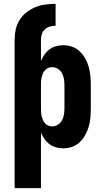

<svg xmlns="http://www.w3.org/2000/svg" viewBox="-20 -763 540 998"><path d="M56 215V-558Q56 -585 62 -611Q68 -637 82.5 -660Q97 -683 118.5 -699.5Q140 -716 164.5 -726Q189 -736 216 -739.5Q243 -743 269 -743V-629Q254 -629 239.5 -625Q225 -621 214 -611Q203 -601 198 -587Q193 -573 193 -558V-446Q200 -463 211 -479Q222 -495 237.5 -506.5Q253 -518 271.5 -523Q290 -528 309 -528Q333 -528 355.5 -520Q378 -512 395 -495.5Q412 -479 423.5 -458Q435 -437 441.5 -414Q448 -391 450 -367.5Q452 -344 452 -320V-200Q452 -176 450 -152.5Q448 -129 441.5 -106Q435 -83 423.5 -62Q412 -41 395 -24.5Q378 -8 355.5 0Q333 8 309 8Q290 8 271.5 3Q253 -2 237.5 -13.5Q222 -25 211 -41Q200 -57 193 -74V215ZM251 -106Q267 -106 281 -115Q295 -124 302.5 -138Q310 -152 312.5 -168Q315 -184 315 -200V-320Q315 -336 312.5 -352Q310 -368 302.5 -382Q295 -396 281 -405Q267 -414 251 -414Q241 -414 231 -410Q221 -406 214 -398Q207 -390 203 -380.5Q199 -371 196.5 -361Q194 -351 193.5 -340.5Q193 -330 193 -320V-200Q193 -190 193.5 -179.5Q194 -169 196.5 -159Q199 -149 203 -139.5Q207 -130 214 -122Q221 -114 231 -110Q241 -106 251 -106Z"/></svg>

Font: Iosevka SS18 Heavy
Style: Regular
Weight: 900
Monospace: yes
Designer: Belleve Invis
Foundry: Belleve Invis
Version: Version 25.1.1; ttfautohint (v1.8.4)